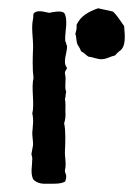

<svg xmlns="http://www.w3.org/2000/svg" viewBox="-20 -455 339 464"><path d="M137 -16C139 -20 140 -23 140 -30C140 -34 136 -39 137 -44C141 -60 136 -76 137 -91C138 -110 139 -140 135 -157C138 -166 139 -176 138 -186C138 -193 139 -206 137 -216C139 -220 138 -228 140 -233C135 -244 141 -263 137 -277C136 -284 141 -286 142 -291C130 -305 143 -327 142 -345C139 -347 141 -352 138 -354C136 -371 141 -389 140 -403C140 -410 139 -418 135 -424C126 -430 110 -426 99 -424C87 -426 75 -431 64 -425C59 -422 61 -415 60 -410C55 -388 60 -366 60 -342C59 -316 58 -290 61 -266C55 -243 64 -204 58 -181C62 -165 59 -149 58 -134C58 -124 60 -115 60 -105L56 -83C56 -80 58 -76 58 -72C58 -53 53 -38 60 -22C67 -14 78 -10 94 -11C110 -11 126 -10 137 -16ZM268 -331C285 -341 282 -368 280 -392C271 -404 264 -417 253 -427C242 -430 229 -432 217 -435C195 -427 175 -417 165 -395C166 -386 164 -380 162 -373C165 -367 164 -356 167 -348C170 -343 174 -337 176 -331C183 -328 187 -322 194 -318C205 -317 216 -311 228 -312C239 -313 248 -319 258 -321C261 -324 264 -328 268 -331Z"/></svg>

Font: FuturaRener
Style: Regular
Weight: 400
Designer: BSozoo
Foundry: BSozoo
Version: Version 1.0